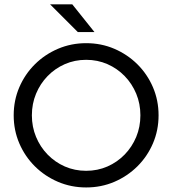

<svg xmlns="http://www.w3.org/2000/svg" viewBox="-20 -832 776 865"><path d="M368.1 12.5Q300.7 12.5 241.3 -12.8Q181.9 -38.2 137.2 -82.6Q92.4 -127.1 67 -186.1Q41.7 -245.1 41.7 -312.5Q41.7 -379.9 67 -438.9Q92.4 -497.9 137.2 -542.4Q181.9 -586.8 241.3 -612.2Q300.7 -637.5 368.1 -637.5Q436.1 -637.5 495.1 -612.2Q554.2 -586.8 599 -542.4Q643.8 -497.9 669.1 -438.9Q694.4 -379.9 694.4 -312.5Q694.4 -245.1 669.1 -186.1Q643.8 -127.1 599 -82.6Q554.2 -38.2 495.1 -12.8Q436.1 12.5 368.1 12.5ZM368.1 -62.5Q419.4 -62.5 463.9 -81.9Q508.3 -101.4 541.7 -135.8Q575 -170.1 593.8 -215.3Q612.5 -260.4 612.5 -312.5Q612.5 -364.6 593.8 -409.7Q575 -454.9 541.7 -489.2Q508.3 -523.6 463.9 -543.1Q419.4 -562.5 368.1 -562.5Q316.7 -562.5 272.2 -543.1Q227.8 -523.6 194.4 -489.2Q161.1 -454.9 142.4 -409.7Q123.6 -364.6 123.6 -312.5Q123.6 -260.4 142.4 -215.3Q161.1 -170.1 194.4 -135.8Q227.8 -101.4 272.2 -81.9Q316.7 -62.5 368.1 -62.5ZM330.6 -687.5 205.6 -812.5H305.6L405.6 -687.5Z"/></svg>

Font: Afacad Flux
Style: Regular
Weight: 400
Designer: Kristian Moeller
Foundry: Dicotype
Version: Version 1.100